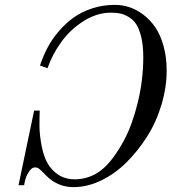

<svg xmlns="http://www.w3.org/2000/svg" viewBox="-20 -750 710 788"><path d="M56 10 120 -296H143Q142 -276 142 -233Q142 -198 151.5 -148Q161 -98 185 -65Q224 -14 286 -14Q346 -14 394 -50.5Q442 -87 490 -176Q523 -238 545.5 -329.5Q568 -421 568 -516Q568 -564 559.5 -598.5Q551 -633 538.5 -651.5Q526 -670 507 -681Q488 -692 472 -695Q456 -698 435 -698Q379 -698 325.5 -665Q272 -632 234 -581Q196 -530 175 -470L144 -481Q157 -520 175.5 -555Q194 -590 222 -622.5Q250 -655 283 -678.5Q316 -702 359.5 -716Q403 -730 452 -730Q482 -730 511 -720.5Q540 -711 568 -690Q596 -669 617 -638.5Q638 -608 651 -562Q664 -516 664 -460Q664 -392 643 -321Q622 -250 584 -190Q546 -130 498.5 -83Q451 -36 394.5 -9Q338 18 282 18Q217 18 171 -28L153 -46Q143 -56 137.5 -59.5Q132 -63 124 -63Q111 -63 100.5 -48Q90 -33 85.5 -18.5Q81 -4 79 10Z"/></svg>

Font: Old Standard TT
Style: Italic
Weight: 400
Italic angle: -15.2°
Designer: Alexey Kryukov <alexios@thessalonica.org.ru>
Version: Version 2.2